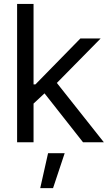

<svg xmlns="http://www.w3.org/2000/svg" viewBox="-20 -727 557 981"><path d="M67.4 -707H151.4V-295.9H161.1L390.6 -530.3H494.1L270.5 -303.2L510.7 0H404.3L207.5 -250L151.4 -197.8V0H67.4ZM225.6 55.7H310.5L251 234.4H185.5Z"/></svg>

Font: Pretendard
Style: Regular
Weight: 400
Designer: Base glyphs from Inter by Rasmus Andersson; Hangeul glyphs from Noto Sans CJK(Source Han Sans) by Jang Soo-young and Kan
Foundry: Kil Hyung-jin
Version: Version 1.309